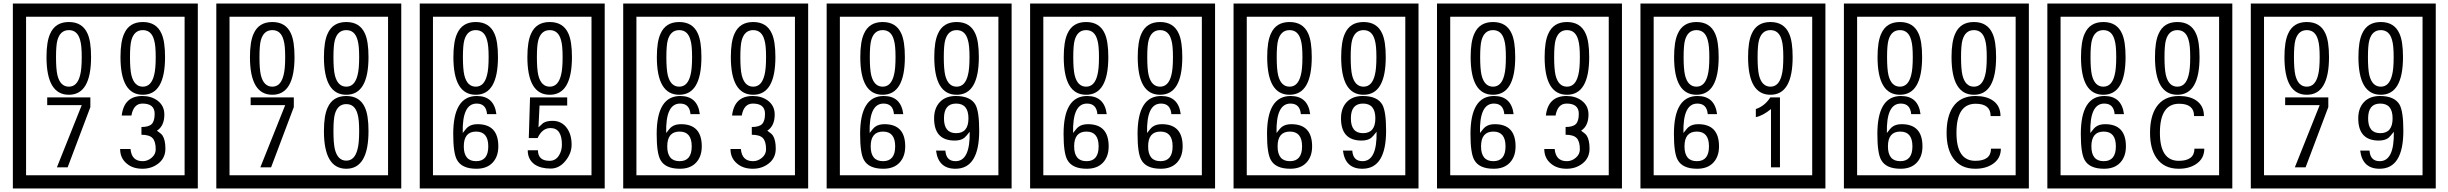

<svg xmlns="http://www.w3.org/2000/svg" viewBox="-20 -980 13900 1090"><path d="M1103 90H53V-960H1103ZM1028 15V-885H128V15ZM497 -656Q497 -442 371 -442Q244 -442 244 -656Q244 -744 265 -789Q294 -855 371 -855Q448 -855 477 -789Q497 -745 497 -656ZM444 -656Q444 -723 435 -752Q420 -809 371 -809Q322 -809 306 -752Q298 -723 298 -656Q298 -587 306 -553Q322 -488 371 -488Q419 -488 435 -554Q444 -587 444 -656ZM917 -656Q917 -442 791 -442Q664 -442 664 -656Q664 -744 685 -789Q714 -855 791 -855Q868 -855 897 -789Q917 -745 917 -656ZM864 -656Q864 -723 855 -752Q840 -809 791 -809Q742 -809 726 -752Q718 -723 718 -656Q718 -587 726 -553Q742 -488 791 -488Q839 -488 855 -554Q864 -587 864 -656ZM493 -372 364 -30H303L444 -383H248V-427H493ZM919 -136Q919 -84 880.5 -53Q842 -22 789 -22Q734 -22 700 -51Q662 -82 662 -134H721Q727 -65 790 -65Q818 -65 841 -84.5Q864 -104 864 -132Q864 -177 846 -196Q828 -215 783 -215V-259Q825 -259 841.5 -276Q858 -293 858 -334Q858 -392 789 -392Q738 -392 726 -324H671Q684 -435 788 -435Q839 -435 874 -409Q913 -380 913 -330Q913 -265 871 -238Q895 -222 903 -210Q919 -185 919 -136Z M2258 90H1208V-960H2258ZM2183 15V-885H1283V15ZM1652 -656Q1652 -442 1526 -442Q1399 -442 1399 -656Q1399 -744 1420 -789Q1449 -855 1526 -855Q1603 -855 1632 -789Q1652 -745 1652 -656ZM1599 -656Q1599 -723 1590 -752Q1575 -809 1526 -809Q1477 -809 1461 -752Q1453 -723 1453 -656Q1453 -587 1461 -553Q1477 -488 1526 -488Q1574 -488 1590 -554Q1599 -587 1599 -656ZM2072 -656Q2072 -442 1946 -442Q1819 -442 1819 -656Q1819 -744 1840 -789Q1869 -855 1946 -855Q2023 -855 2052 -789Q2072 -745 2072 -656ZM2019 -656Q2019 -723 2010 -752Q1995 -809 1946 -809Q1897 -809 1881 -752Q1873 -723 1873 -656Q1873 -587 1881 -553Q1897 -488 1946 -488Q1994 -488 2010 -554Q2019 -587 2019 -656ZM1648 -372 1519 -30H1458L1599 -383H1403V-427H1648ZM2072 -236Q2072 -22 1946 -22Q1819 -22 1819 -236Q1819 -324 1840 -369Q1869 -435 1946 -435Q2023 -435 2052 -369Q2072 -325 2072 -236ZM2019 -236Q2019 -303 2010 -332Q1995 -389 1946 -389Q1897 -389 1881 -332Q1873 -303 1873 -236Q1873 -167 1881 -133Q1897 -68 1946 -68Q1994 -68 2010 -134Q2019 -167 2019 -236Z M3413 90H2363V-960H3413ZM3338 15V-885H2438V15ZM2807 -656Q2807 -442 2681 -442Q2554 -442 2554 -656Q2554 -744 2575 -789Q2604 -855 2681 -855Q2758 -855 2787 -789Q2807 -745 2807 -656ZM2754 -656Q2754 -723 2745 -752Q2730 -809 2681 -809Q2632 -809 2616 -752Q2608 -723 2608 -656Q2608 -587 2616 -553Q2632 -488 2681 -488Q2729 -488 2745 -554Q2754 -587 2754 -656ZM3227 -656Q3227 -442 3101 -442Q2974 -442 2974 -656Q2974 -744 2995 -789Q3024 -855 3101 -855Q3178 -855 3207 -789Q3227 -745 3227 -656ZM3174 -656Q3174 -723 3165 -752Q3150 -809 3101 -809Q3052 -809 3036 -752Q3028 -723 3028 -656Q3028 -587 3036 -553Q3052 -488 3101 -488Q3149 -488 3165 -554Q3174 -587 3174 -656ZM2809 -149Q2809 -91 2776.5 -56.5Q2744 -22 2685 -22Q2601 -22 2574 -73Q2553 -111 2553 -219Q2553 -435 2687 -435Q2785 -435 2798 -332H2745Q2740 -392 2686 -392Q2603 -392 2607 -225Q2628 -253 2638 -260Q2658 -275 2691 -275Q2809 -275 2809 -149ZM2752 -149Q2752 -233 2683 -233Q2613 -233 2613 -149Q2613 -65 2683 -65Q2752 -65 2752 -149ZM3225 -160Q3226 -111 3190.5 -67Q3155 -23 3106 -23Q3051 -23 3016 -46Q2976 -74 2976 -127H3034Q3034 -67 3100 -67Q3134 -67 3153 -97Q3170 -124 3170 -159Q3170 -253 3105 -253Q3058 -253 3032 -196H2982L2989 -427H3200V-381H3043L3037 -257Q3050 -269 3063 -281Q3082 -294 3117 -294Q3169 -294 3199 -252Q3225 -215 3225 -160Z M4568 90H3518V-960H4568ZM4493 15V-885H3593V15ZM3962 -656Q3962 -442 3836 -442Q3709 -442 3709 -656Q3709 -744 3730 -789Q3759 -855 3836 -855Q3913 -855 3942 -789Q3962 -745 3962 -656ZM3909 -656Q3909 -723 3900 -752Q3885 -809 3836 -809Q3787 -809 3771 -752Q3763 -723 3763 -656Q3763 -587 3771 -553Q3787 -488 3836 -488Q3884 -488 3900 -554Q3909 -587 3909 -656ZM4382 -656Q4382 -442 4256 -442Q4129 -442 4129 -656Q4129 -744 4150 -789Q4179 -855 4256 -855Q4333 -855 4362 -789Q4382 -745 4382 -656ZM4329 -656Q4329 -723 4320 -752Q4305 -809 4256 -809Q4207 -809 4191 -752Q4183 -723 4183 -656Q4183 -587 4191 -553Q4207 -488 4256 -488Q4304 -488 4320 -554Q4329 -587 4329 -656ZM3964 -149Q3964 -91 3931.5 -56.5Q3899 -22 3840 -22Q3756 -22 3729 -73Q3708 -111 3708 -219Q3708 -435 3842 -435Q3940 -435 3953 -332H3900Q3895 -392 3841 -392Q3758 -392 3762 -225Q3783 -253 3793 -260Q3813 -275 3846 -275Q3964 -275 3964 -149ZM3907 -149Q3907 -233 3838 -233Q3768 -233 3768 -149Q3768 -65 3838 -65Q3907 -65 3907 -149ZM4384 -136Q4384 -84 4345.5 -53Q4307 -22 4254 -22Q4199 -22 4165 -51Q4127 -82 4127 -134H4186Q4192 -65 4255 -65Q4283 -65 4306 -84.5Q4329 -104 4329 -132Q4329 -177 4311 -196Q4293 -215 4248 -215V-259Q4290 -259 4306.5 -276Q4323 -293 4323 -334Q4323 -392 4254 -392Q4203 -392 4191 -324H4136Q4149 -435 4253 -435Q4304 -435 4339 -409Q4378 -380 4378 -330Q4378 -265 4336 -238Q4360 -222 4368 -210Q4384 -185 4384 -136Z M5723 90H4673V-960H5723ZM5648 15V-885H4748V15ZM5117 -656Q5117 -442 4991 -442Q4864 -442 4864 -656Q4864 -744 4885 -789Q4914 -855 4991 -855Q5068 -855 5097 -789Q5117 -745 5117 -656ZM5064 -656Q5064 -723 5055 -752Q5040 -809 4991 -809Q4942 -809 4926 -752Q4918 -723 4918 -656Q4918 -587 4926 -553Q4942 -488 4991 -488Q5039 -488 5055 -554Q5064 -587 5064 -656ZM5537 -656Q5537 -442 5411 -442Q5284 -442 5284 -656Q5284 -744 5305 -789Q5334 -855 5411 -855Q5488 -855 5517 -789Q5537 -745 5537 -656ZM5484 -656Q5484 -723 5475 -752Q5460 -809 5411 -809Q5362 -809 5346 -752Q5338 -723 5338 -656Q5338 -587 5346 -553Q5362 -488 5411 -488Q5459 -488 5475 -554Q5484 -587 5484 -656ZM5119 -149Q5119 -91 5086.5 -56.5Q5054 -22 4995 -22Q4911 -22 4884 -73Q4863 -111 4863 -219Q4863 -435 4997 -435Q5095 -435 5108 -332H5055Q5050 -392 4996 -392Q4913 -392 4917 -225Q4938 -253 4948 -260Q4968 -275 5001 -275Q5119 -275 5119 -149ZM5062 -149Q5062 -233 4993 -233Q4923 -233 4923 -149Q4923 -65 4993 -65Q5062 -65 5062 -149ZM5539 -238Q5539 -22 5404 -22Q5307 -22 5294 -125H5347Q5351 -65 5405 -65Q5488 -65 5485 -232Q5464 -205 5454 -197Q5434 -182 5400 -182Q5283 -182 5283 -308Q5283 -366 5315.5 -400.5Q5348 -435 5406 -435Q5490 -435 5518 -385Q5539 -346 5539 -238ZM5478 -308Q5478 -392 5408 -392Q5339 -392 5339 -308Q5339 -224 5408 -224Q5478 -224 5478 -308Z M6878 90H5828V-960H6878ZM6803 15V-885H5903V15ZM6272 -656Q6272 -442 6146 -442Q6019 -442 6019 -656Q6019 -744 6040 -789Q6069 -855 6146 -855Q6223 -855 6252 -789Q6272 -745 6272 -656ZM6219 -656Q6219 -723 6210 -752Q6195 -809 6146 -809Q6097 -809 6081 -752Q6073 -723 6073 -656Q6073 -587 6081 -553Q6097 -488 6146 -488Q6194 -488 6210 -554Q6219 -587 6219 -656ZM6692 -656Q6692 -442 6566 -442Q6439 -442 6439 -656Q6439 -744 6460 -789Q6489 -855 6566 -855Q6643 -855 6672 -789Q6692 -745 6692 -656ZM6639 -656Q6639 -723 6630 -752Q6615 -809 6566 -809Q6517 -809 6501 -752Q6493 -723 6493 -656Q6493 -587 6501 -553Q6517 -488 6566 -488Q6614 -488 6630 -554Q6639 -587 6639 -656ZM6274 -149Q6274 -91 6241.5 -56.5Q6209 -22 6150 -22Q6066 -22 6039 -73Q6018 -111 6018 -219Q6018 -435 6152 -435Q6250 -435 6263 -332H6210Q6205 -392 6151 -392Q6068 -392 6072 -225Q6093 -253 6103 -260Q6123 -275 6156 -275Q6274 -275 6274 -149ZM6217 -149Q6217 -233 6148 -233Q6078 -233 6078 -149Q6078 -65 6148 -65Q6217 -65 6217 -149ZM6694 -149Q6694 -91 6661.5 -56.5Q6629 -22 6570 -22Q6486 -22 6459 -73Q6438 -111 6438 -219Q6438 -435 6572 -435Q6670 -435 6683 -332H6630Q6625 -392 6571 -392Q6488 -392 6492 -225Q6513 -253 6523 -260Q6543 -275 6576 -275Q6694 -275 6694 -149ZM6637 -149Q6637 -233 6568 -233Q6498 -233 6498 -149Q6498 -65 6568 -65Q6637 -65 6637 -149Z M8033 90H6983V-960H8033ZM7958 15V-885H7058V15ZM7427 -656Q7427 -442 7301 -442Q7174 -442 7174 -656Q7174 -744 7195 -789Q7224 -855 7301 -855Q7378 -855 7407 -789Q7427 -745 7427 -656ZM7374 -656Q7374 -723 7365 -752Q7350 -809 7301 -809Q7252 -809 7236 -752Q7228 -723 7228 -656Q7228 -587 7236 -553Q7252 -488 7301 -488Q7349 -488 7365 -554Q7374 -587 7374 -656ZM7847 -656Q7847 -442 7721 -442Q7594 -442 7594 -656Q7594 -744 7615 -789Q7644 -855 7721 -855Q7798 -855 7827 -789Q7847 -745 7847 -656ZM7794 -656Q7794 -723 7785 -752Q7770 -809 7721 -809Q7672 -809 7656 -752Q7648 -723 7648 -656Q7648 -587 7656 -553Q7672 -488 7721 -488Q7769 -488 7785 -554Q7794 -587 7794 -656ZM7429 -149Q7429 -91 7396.5 -56.5Q7364 -22 7305 -22Q7221 -22 7194 -73Q7173 -111 7173 -219Q7173 -435 7307 -435Q7405 -435 7418 -332H7365Q7360 -392 7306 -392Q7223 -392 7227 -225Q7248 -253 7258 -260Q7278 -275 7311 -275Q7429 -275 7429 -149ZM7372 -149Q7372 -233 7303 -233Q7233 -233 7233 -149Q7233 -65 7303 -65Q7372 -65 7372 -149ZM7849 -238Q7849 -22 7714 -22Q7617 -22 7604 -125H7657Q7661 -65 7715 -65Q7798 -65 7795 -232Q7774 -205 7764 -197Q7744 -182 7710 -182Q7593 -182 7593 -308Q7593 -366 7625.5 -400.5Q7658 -435 7716 -435Q7800 -435 7828 -385Q7849 -346 7849 -238ZM7788 -308Q7788 -392 7718 -392Q7649 -392 7649 -308Q7649 -224 7718 -224Q7788 -224 7788 -308Z M9188 90H8138V-960H9188ZM9113 15V-885H8213V15ZM8582 -656Q8582 -442 8456 -442Q8329 -442 8329 -656Q8329 -744 8350 -789Q8379 -855 8456 -855Q8533 -855 8562 -789Q8582 -745 8582 -656ZM8529 -656Q8529 -723 8520 -752Q8505 -809 8456 -809Q8407 -809 8391 -752Q8383 -723 8383 -656Q8383 -587 8391 -553Q8407 -488 8456 -488Q8504 -488 8520 -554Q8529 -587 8529 -656ZM9002 -656Q9002 -442 8876 -442Q8749 -442 8749 -656Q8749 -744 8770 -789Q8799 -855 8876 -855Q8953 -855 8982 -789Q9002 -745 9002 -656ZM8949 -656Q8949 -723 8940 -752Q8925 -809 8876 -809Q8827 -809 8811 -752Q8803 -723 8803 -656Q8803 -587 8811 -553Q8827 -488 8876 -488Q8924 -488 8940 -554Q8949 -587 8949 -656ZM8584 -149Q8584 -91 8551.5 -56.5Q8519 -22 8460 -22Q8376 -22 8349 -73Q8328 -111 8328 -219Q8328 -435 8462 -435Q8560 -435 8573 -332H8520Q8515 -392 8461 -392Q8378 -392 8382 -225Q8403 -253 8413 -260Q8433 -275 8466 -275Q8584 -275 8584 -149ZM8527 -149Q8527 -233 8458 -233Q8388 -233 8388 -149Q8388 -65 8458 -65Q8527 -65 8527 -149ZM9004 -136Q9004 -84 8965.5 -53Q8927 -22 8874 -22Q8819 -22 8785 -51Q8747 -82 8747 -134H8806Q8812 -65 8875 -65Q8903 -65 8926 -84.5Q8949 -104 8949 -132Q8949 -177 8931 -196Q8913 -215 8868 -215V-259Q8910 -259 8926.5 -276Q8943 -293 8943 -334Q8943 -392 8874 -392Q8823 -392 8811 -324H8756Q8769 -435 8873 -435Q8924 -435 8959 -409Q8998 -380 8998 -330Q8998 -265 8956 -238Q8980 -222 8988 -210Q9004 -185 9004 -136Z M10343 90H9293V-960H10343ZM10268 15V-885H9368V15ZM9737 -656Q9737 -442 9611 -442Q9484 -442 9484 -656Q9484 -744 9505 -789Q9534 -855 9611 -855Q9688 -855 9717 -789Q9737 -745 9737 -656ZM9684 -656Q9684 -723 9675 -752Q9660 -809 9611 -809Q9562 -809 9546 -752Q9538 -723 9538 -656Q9538 -587 9546 -553Q9562 -488 9611 -488Q9659 -488 9675 -554Q9684 -587 9684 -656ZM10157 -656Q10157 -442 10031 -442Q9904 -442 9904 -656Q9904 -744 9925 -789Q9954 -855 10031 -855Q10108 -855 10137 -789Q10157 -745 10157 -656ZM10104 -656Q10104 -723 10095 -752Q10080 -809 10031 -809Q9982 -809 9966 -752Q9958 -723 9958 -656Q9958 -587 9966 -553Q9982 -488 10031 -488Q10079 -488 10095 -554Q10104 -587 10104 -656ZM9739 -149Q9739 -91 9706.5 -56.5Q9674 -22 9615 -22Q9531 -22 9504 -73Q9483 -111 9483 -219Q9483 -435 9617 -435Q9715 -435 9728 -332H9675Q9670 -392 9616 -392Q9533 -392 9537 -225Q9558 -253 9568 -260Q9588 -275 9621 -275Q9739 -275 9739 -149ZM9682 -149Q9682 -233 9613 -233Q9543 -233 9543 -149Q9543 -65 9613 -65Q9682 -65 9682 -149ZM10085 -30H10034V-361Q9988 -323 9948 -315V-361Q9999 -378 10030 -427H10085Z M11498 90H10448V-960H11498ZM11423 15V-885H10523V15ZM10892 -656Q10892 -442 10766 -442Q10639 -442 10639 -656Q10639 -744 10660 -789Q10689 -855 10766 -855Q10843 -855 10872 -789Q10892 -745 10892 -656ZM10839 -656Q10839 -723 10830 -752Q10815 -809 10766 -809Q10717 -809 10701 -752Q10693 -723 10693 -656Q10693 -587 10701 -553Q10717 -488 10766 -488Q10814 -488 10830 -554Q10839 -587 10839 -656ZM11312 -656Q11312 -442 11186 -442Q11059 -442 11059 -656Q11059 -744 11080 -789Q11109 -855 11186 -855Q11263 -855 11292 -789Q11312 -745 11312 -656ZM11259 -656Q11259 -723 11250 -752Q11235 -809 11186 -809Q11137 -809 11121 -752Q11113 -723 11113 -656Q11113 -587 11121 -553Q11137 -488 11186 -488Q11234 -488 11250 -554Q11259 -587 11259 -656ZM10894 -149Q10894 -91 10861.5 -56.5Q10829 -22 10770 -22Q10686 -22 10659 -73Q10638 -111 10638 -219Q10638 -435 10772 -435Q10870 -435 10883 -332H10830Q10825 -392 10771 -392Q10688 -392 10692 -225Q10713 -253 10723 -260Q10743 -275 10776 -275Q10894 -275 10894 -149ZM10837 -149Q10837 -233 10768 -233Q10698 -233 10698 -149Q10698 -65 10768 -65Q10837 -65 10837 -149ZM11339 -136Q11339 -80 11293 -49Q11253 -22 11194 -22Q11109 -22 11067 -84Q11031 -136 11031 -226Q11031 -317 11066 -371Q11108 -435 11195 -435Q11257 -435 11294 -409Q11337 -379 11337 -321H11281Q11281 -391 11196 -391Q11087 -391 11087 -226Q11087 -67 11194 -67Q11283 -67 11283 -136Z M12653 90H11603V-960H12653ZM12578 15V-885H11678V15ZM12047 -656Q12047 -442 11921 -442Q11794 -442 11794 -656Q11794 -744 11815 -789Q11844 -855 11921 -855Q11998 -855 12027 -789Q12047 -745 12047 -656ZM11994 -656Q11994 -723 11985 -752Q11970 -809 11921 -809Q11872 -809 11856 -752Q11848 -723 11848 -656Q11848 -587 11856 -553Q11872 -488 11921 -488Q11969 -488 11985 -554Q11994 -587 11994 -656ZM12467 -656Q12467 -442 12341 -442Q12214 -442 12214 -656Q12214 -744 12235 -789Q12264 -855 12341 -855Q12418 -855 12447 -789Q12467 -745 12467 -656ZM12414 -656Q12414 -723 12405 -752Q12390 -809 12341 -809Q12292 -809 12276 -752Q12268 -723 12268 -656Q12268 -587 12276 -553Q12292 -488 12341 -488Q12389 -488 12405 -554Q12414 -587 12414 -656ZM12049 -149Q12049 -91 12016.5 -56.5Q11984 -22 11925 -22Q11841 -22 11814 -73Q11793 -111 11793 -219Q11793 -435 11927 -435Q12025 -435 12038 -332H11985Q11980 -392 11926 -392Q11843 -392 11847 -225Q11868 -253 11878 -260Q11898 -275 11931 -275Q12049 -275 12049 -149ZM11992 -149Q11992 -233 11923 -233Q11853 -233 11853 -149Q11853 -65 11923 -65Q11992 -65 11992 -149ZM12494 -136Q12494 -80 12448 -49Q12408 -22 12349 -22Q12264 -22 12222 -84Q12186 -136 12186 -226Q12186 -317 12221 -371Q12263 -435 12350 -435Q12412 -435 12449 -409Q12492 -379 12492 -321H12436Q12436 -391 12351 -391Q12242 -391 12242 -226Q12242 -67 12349 -67Q12438 -67 12438 -136Z M13808 90H12758V-960H13808ZM13733 15V-885H12833V15ZM13202 -656Q13202 -442 13076 -442Q12949 -442 12949 -656Q12949 -744 12970 -789Q12999 -855 13076 -855Q13153 -855 13182 -789Q13202 -745 13202 -656ZM13149 -656Q13149 -723 13140 -752Q13125 -809 13076 -809Q13027 -809 13011 -752Q13003 -723 13003 -656Q13003 -587 13011 -553Q13027 -488 13076 -488Q13124 -488 13140 -554Q13149 -587 13149 -656ZM13622 -656Q13622 -442 13496 -442Q13369 -442 13369 -656Q13369 -744 13390 -789Q13419 -855 13496 -855Q13573 -855 13602 -789Q13622 -745 13622 -656ZM13569 -656Q13569 -723 13560 -752Q13545 -809 13496 -809Q13447 -809 13431 -752Q13423 -723 13423 -656Q13423 -587 13431 -553Q13447 -488 13496 -488Q13544 -488 13560 -554Q13569 -587 13569 -656ZM13198 -372 13069 -30H13008L13149 -383H12953V-427H13198ZM13624 -238Q13624 -22 13489 -22Q13392 -22 13379 -125H13432Q13436 -65 13490 -65Q13573 -65 13570 -232Q13549 -205 13539 -197Q13519 -182 13485 -182Q13368 -182 13368 -308Q13368 -366 13400.5 -400.5Q13433 -435 13491 -435Q13575 -435 13603 -385Q13624 -346 13624 -238ZM13563 -308Q13563 -392 13493 -392Q13424 -392 13424 -308Q13424 -224 13493 -224Q13563 -224 13563 -308Z"/></svg>

Font: Unicode BMP Fallback SIL
Style: Regular
Weight: 400
Foundry: NRSI, SIL International
Version: Version 5.1 Based on Unicode 5.1